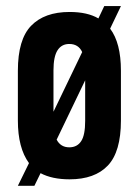

<svg xmlns="http://www.w3.org/2000/svg" viewBox="-20 -575 451 624"><path d="M337.9 -481.9Q373 -435.5 373 -345.2V-183.1Q373 -82 330.6 -37.1Q288.1 7.8 206.1 7.8Q149.4 7.8 111.8 -12.2L91.8 28.8H38.1L74.2 -44.9Q38.1 -94.2 38.1 -183.1V-345.2Q38.1 -446.8 81.1 -491.2Q124.5 -536.1 206.1 -536.1Q264.2 -536.1 299.8 -515.1L318.8 -555.2H373ZM153.8 -211.9 247.1 -405.8Q234.9 -432.1 205.1 -432.1Q180.2 -432.1 167 -411.6Q153.8 -391.1 153.8 -346.2ZM256.8 -314 164.1 -121.1Q177.2 -96.2 205.1 -96.2Q231 -96.2 244.1 -116.7Q256.8 -136.2 256.8 -182.1Z"/></svg>

Font: D-DIN Condensed
Style: DINCondensed-Bold
Weight: 700
Width: 3
Designer: Charles Nix
Foundry: Datto Inc.
Version: Version 1.10